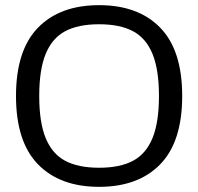

<svg xmlns="http://www.w3.org/2000/svg" viewBox="-20 -712 768 744"><path d="M686 -340Q686 -163 601 -75.5Q516 12 364 12Q212 12 127 -75.5Q42 -163 42 -340Q42 -517 127 -604.5Q212 -692 364 -692Q516 -692 601 -604.5Q686 -517 686 -340ZM132 -340Q132 -238 157 -177Q182 -116 232.5 -89Q283 -62 364 -62Q445 -62 495.5 -89Q546 -116 571 -177Q596 -238 596 -340Q596 -442 571 -503Q546 -564 495.5 -591Q445 -618 364 -618Q283 -618 232.5 -591Q182 -564 157 -503Q132 -442 132 -340Z"/></svg>

Font: Rhodium Libre
Style: Regular
Weight: 400
Designer: James Puckett
Foundry: Dunwich Type Founders
Version: Version 1.001; ttfautohint (v1.3)